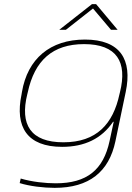

<svg xmlns="http://www.w3.org/2000/svg" viewBox="-20 -700 636 927"><path d="M86 -256 84 -244C51 -87 111 9 280 9C389 9 471 -31 526 -112H529L509 -19C479 120 400 185 249 185C199 185 134 178 80 162L75 184C123 199 190 207 244 207C411 207 506 129 537 -17L587 -256C620 -413 560 -509 390 -509C222 -509 113 -416 86 -256ZM112 -246 114 -254C147 -408 234 -487 386 -487C544 -487 596 -401 559 -254L557 -246C526 -101 446 -13 286 -13C128 -13 75 -98 112 -246ZM266 -556H298L429 -659L516 -556H548L444 -680H424Z"/></svg>

Font: LT Wave Thin
Style: Italic
Weight: 100
Designer: Daniel Lyons
Version: Version 2.5 (Glyphs App)